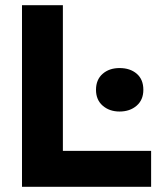

<svg xmlns="http://www.w3.org/2000/svg" viewBox="-20 -722 604 742"><path d="M223 -702H65V0H564V-139H223ZM351 -375Q351 -336 377 -313.5Q403 -291 442 -291Q482 -291 508 -313.5Q534 -336 534 -375Q534 -415 508.5 -437Q483 -459 442 -459Q402 -459 376.5 -436.5Q351 -414 351 -375Z"/></svg>

Font: Geom
Style: Bold
Weight: 700
Version: Version 1.102